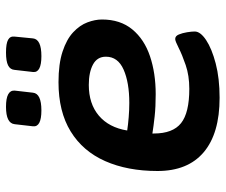

<svg xmlns="http://www.w3.org/2000/svg" viewBox="-76 -669 752 640"><g transform="rotate(-90 300.0 -349.0)"><path d="M294 7Q175 7 112.5 -46Q50 -99 50 -200Q50 -300 83 -374.5Q116 -449 182 -489.5Q248 -530 346 -530Q407 -530 448 -516.5Q489 -503 512.5 -481Q536 -459 545.5 -433.5Q555 -408 555 -385Q555 -324 522 -284Q489 -244 432.5 -225Q376 -206 306 -206Q264 -206 232 -209.5Q200 -213 175 -217V-212Q175 -149 209.5 -121.5Q244 -94 324 -94Q368 -94 403 -106Q438 -118 460.5 -129.5Q483 -141 490 -141Q500 -141 505 -129Q510 -117 512.5 -101.5Q515 -86 515 -76Q515 -57 486.5 -38Q458 -19 408.5 -6Q359 7 294 7ZM277 -294Q345 -294 388 -313Q431 -332 431 -372Q431 -401 405 -415Q379 -429 337 -429Q274 -429 234.5 -395.5Q195 -362 185 -301Q205 -298 229.5 -296Q254 -294 277 -294ZM433 -587Q377 -587 380 -615L387 -676Q388 -691 402 -698Q416 -705 445 -705Q475 -705 487.5 -698Q500 -691 498 -676L492 -615Q489 -587 433 -587ZM252 -587Q196 -587 199 -615L206 -676Q209 -705 264 -705Q320 -705 318 -676L311 -615Q308 -587 252 -587Z"/></g></svg>

Font: Asap Semi Expanded Semi Expanded SemiBold
Style: Italic
Weight: 600
Width: 6
Italic angle: -6°
Designer: Pablo Cosgaya
Foundry: Omnibus-Type
Version: Version 3.001; ttfautohint (v1.8.4.7-5d5b)